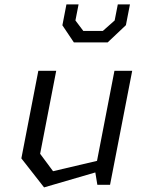

<svg xmlns="http://www.w3.org/2000/svg" viewBox="-20 -822 660 854"><path d="M230 -507H150.5L75 -117.5L176 11.5L404 -55L413 0H469.5L568 -507H489L411.5 -106.5L216 -60.5L158.5 -138ZM257.5 -709.5 308.5 -633.5H459L540 -710L558 -802.5H504L490 -731L437.5 -684.5H350.5L315.5 -731L329.5 -802.5H275.5Z"/></svg>

Font: Monaspace Krypton Light
Style: Italic
Weight: 300
Italic angle: -11°
Designer: Riley Cran & the Lettermatic Team
Foundry: Lettermatic
Version: Version 1.101 (Monaspace Krypton)